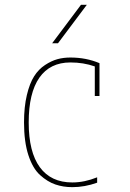

<svg xmlns="http://www.w3.org/2000/svg" viewBox="-20 -770 540 800"><path d="M375 -493.2Q328.1 -509.8 273.4 -509.8Q188.5 -509.8 144 -446.3Q99.6 -382.8 99.6 -259.8Q99.6 -136.7 146 -73.2Q192.4 -9.8 281.2 -9.8Q332 -9.8 384.8 -31.2V-8.8Q333 9.8 281.2 9.8Q243.2 9.8 210.4 -1.5Q177.7 -12.7 147 -40.5Q116.2 -68.4 98.1 -124Q80.1 -179.7 80.1 -259.8Q80.1 -324.2 91.8 -373.5Q103.5 -422.9 122.1 -452.1Q140.6 -481.4 167.5 -499Q194.3 -516.6 219.2 -523.4Q244.1 -530.3 273.4 -530.3Q338.9 -530.3 394.5 -506.8V-370.1H375ZM197.3 -589.8 317.4 -750H341.8L221.7 -589.8Z"/></svg>

Font: Mgen+ 1mn thin
Style: Regular
Weight: 100
Designer: [Source Han Sans]
Ryoko NISHIZUKA  (kana & ideographs); Paul D. Hunt (Latin, Greek & Cyrillic); Wenlong ZHANG  (bopomofo
Version: Version 1.059.20150602